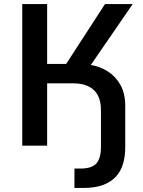

<svg xmlns="http://www.w3.org/2000/svg" viewBox="-20 -720 708 949"><path d="M90 0V-700H213V-404H307L499 -700H636L429 -399Q476 -391 514.5 -366Q553 -341 576 -299Q599 -257 599 -197V8Q599 53 588 90Q577 127 552.5 153.5Q528 180 488.5 194.5Q449 209 392 209H348V113H379Q435 113 457 87Q479 61 479 5V-175Q479 -221 463 -250Q447 -279 416.5 -293.5Q386 -308 344 -308H213V0Z"/></svg>

Font: Golos Text Medium
Style: Regular
Weight: 500
Designer: A.Korolkova, Vitaly Kuzmin
Foundry: ParaType Ltd
Version: Version 2.004